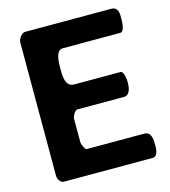

<svg xmlns="http://www.w3.org/2000/svg" viewBox="-106 -792 775 877"><g transform="rotate(-15 281.0 -353.5)"><path d="M534 -650C534 -673 536 -707 500 -707H93C77 -707 60 -681 60 -667V-33C60 -22 72 0 87 0H507C535 0 534 -41 534 -57C534 -77 533 -117 500 -117H227C218 -117 207 -148 207 -153V-267C207 -275 220 -303 233 -303H453C483 -303 487 -341 487 -362C487 -370 485 -417 467 -417H247C203 -417 206 -479 206 -503C206 -519 203 -590 240 -590H513C534 -590 534 -644 534 -650Z"/></g></svg>

Font: Asimov Print
Style: C
Weight: 500
Designer: Google
Version: Version 2.000980: 2014